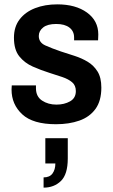

<svg xmlns="http://www.w3.org/2000/svg" viewBox="-20 -558 518 881"><path d="M237 12Q131 12 82 -33.5Q33 -79 33 -147Q33 -153 33.5 -157.5Q34 -162 34 -166H145Q145 -161 145 -153Q145 -115 173 -96.5Q201 -78 239 -78Q275 -78 301.5 -93Q328 -108 328 -140Q328 -166 311 -180.5Q294 -195 266 -204.5Q238 -214 206 -224Q168 -236 130.5 -252.5Q93 -269 68.5 -299.5Q44 -330 44 -385Q44 -435 70 -469Q96 -503 141 -520.5Q186 -538 243 -538Q327 -538 379 -500.5Q431 -463 431 -400Q431 -392 430.5 -384.5Q430 -377 430 -373H320V-386Q320 -415 298.5 -431.5Q277 -448 238 -448Q198 -448 178 -432Q158 -416 158 -393Q158 -363 188 -349.5Q218 -336 259 -322Q290 -312 322.5 -301.5Q355 -291 382.5 -274.5Q410 -258 427.5 -230Q445 -202 445 -156Q445 -95 418 -58Q391 -21 344 -4.5Q297 12 237 12ZM180 303V256Q208 256 221 238Q234 220 234 192H188V76H291V169Q291 242 259.5 272.5Q228 303 180 303Z"/></svg>

Font: Archivo SemiCondensed SemiBold
Style: Regular
Weight: 600
Width: 4
Designer: Hector Gatti
Foundry: Omnibus-Type
Version: Version 2.001; ttfautohint (v1.8.3)